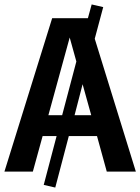

<svg xmlns="http://www.w3.org/2000/svg" viewBox="-25 -773 632 865"><path d="M587 0H456L412 -160H285L224 72L172 60L230 -160H167L123 0H-5L210 -691H371L388 -753L440 -741L402 -599V-598ZM193 -254H255L319 -496L289 -604ZM311 -254H386L347 -394V-393Z"/></svg>

Font: FiraGO Medium
Style: Regular
Weight: 500
Designer: bBox Type
Foundry: bBox Type GmbH
Version: Version 1.001;PS 001.001;hotconv 1.0.88;makeotf.lib2.5.64775